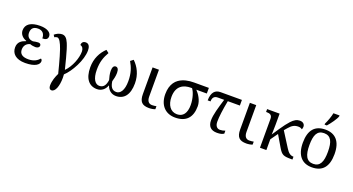

<svg xmlns="http://www.w3.org/2000/svg" viewBox="-59 -1606 4886 2656"><g transform="rotate(20 2384.0 -278.0)"><path d="M166 -403.8C166 -457 190.4 -499 265.1 -499C332 -499 366.2 -458 366.2 -391.1C418.9 -391.1 444.8 -408.7 444.8 -451.2C444.8 -500.5 392.6 -544.9 279.8 -544.9C213.4 -544.9 161.1 -532.2 125.5 -508.8C89.8 -484.9 70.8 -449.2 70.8 -403.8C70.8 -349.6 108.4 -303.7 168 -284.2V-278.8C109.9 -259.3 54.2 -228 54.2 -146C54.2 -102.5 69.8 -63 103 -35.2C136.2 -7.3 187 9.8 256.8 9.8C331.1 9.8 382.3 -2.9 415.5 -21.5C448.2 -40 462.9 -64.9 462.9 -88.9C462.9 -106 453.1 -119.1 443.8 -123C413.1 -86.9 362.8 -53.2 282.2 -53.2C196.3 -53.2 150.9 -84.5 150.9 -150.9C150.9 -213.4 190.4 -249.5 236.8 -259.8C255.9 -251 294.9 -245.1 315.9 -245.1C351.1 -245.1 373 -263.2 373 -286.1C373 -309.1 356.9 -319.8 333 -319.8C313.5 -319.8 280.3 -314.5 256.8 -309.1C193.8 -313 166 -351.1 166 -403.8Z M604 -539.1C564.9 -539.1 522 -516.6 496.1 -493.2L516.1 -462.9C528.3 -470.2 542 -476.1 556.2 -476.1C586.9 -476.1 617.2 -420.4 646.5 -337.4C666.5 -279.8 687 -209 708 -129.4L740.2 -4.9C716.8 43.5 689 111.8 689 184.1C689 217.8 702.6 240.2 730 240.2C755.9 240.2 778.3 217.8 794.4 179.2C810.1 140.6 819.3 86.9 819.3 23.9C819.3 7.8 818.4 -8.8 816.9 -25.9C861.3 -66.4 909.7 -132.8 950.2 -213.4C990.2 -293 1017.1 -377.9 1017.1 -449.2C1017.1 -495.1 1003.9 -545.9 950.2 -545.9C917 -545.9 892.1 -526.9 892.1 -485.8C927.2 -476.6 942.9 -445.8 942.9 -404.8C942.9 -313 891.6 -171.4 808.1 -88.9C778.3 -209.5 754.9 -299.3 734.4 -365.7C724.1 -398.9 713.9 -426.8 704.6 -449.2C676.3 -514.2 647.9 -539.1 604 -539.1Z M1594.2 9.8C1652.3 9.8 1699.7 -11.7 1732.4 -53.7C1765.1 -95.7 1783.2 -159.7 1783.2 -244.1C1783.2 -374 1730 -474.1 1655.3 -545.9L1613.3 -513.2C1658.7 -435.5 1686.5 -358.4 1686.5 -242.2C1686.5 -105 1637.7 -43.9 1579.1 -43.9C1515.6 -43.9 1488.3 -90.3 1477.5 -166C1486.3 -196.3 1500.5 -245.6 1500.5 -295.9C1500.5 -352.1 1481 -374 1454.1 -374C1428.2 -374 1408.2 -352.1 1408.2 -295.9C1408.2 -248 1421.4 -199.7 1431.2 -166C1421.9 -91.3 1393.1 -43.9 1329.1 -43.9C1300.3 -43.9 1273.4 -59.1 1253.9 -91.8C1234.4 -124.5 1222.2 -173.8 1222.2 -242.2C1222.2 -360.8 1250 -433.1 1295.4 -513.2L1253.4 -545.9C1178.7 -474.1 1125.5 -374 1125.5 -244.1C1125.5 -159.7 1143.6 -95.7 1176.8 -53.7C1209.5 -11.7 1256.3 9.8 1314.5 9.8C1382.8 9.8 1432.6 -34.2 1452.1 -92.8H1456.5C1476.1 -34.7 1524.4 9.8 1594.2 9.8Z M2030.3 -142.1V-536.1H1936.5V-145C1936.5 -31.2 1979 9.8 2081.5 9.8C2112.8 9.8 2151.4 2.9 2170.4 -5.9V-49.8C2149.4 -45.9 2130.4 -43 2106.4 -43C2060.1 -43 2030.3 -73.7 2030.3 -142.1Z M2707.5 -245.1C2707.5 -332.5 2647.9 -415.5 2610.4 -453.1H2765.1V-536.1H2545.4C2468.3 -536.1 2390.6 -522 2327.6 -478C2287.1 -449.7 2257.3 -407.7 2240.2 -350.1C2231.9 -321.3 2227.5 -287.6 2227.5 -250C2227.5 -88.4 2319.3 9.8 2464.4 9.8C2626.5 9.8 2707.5 -79.1 2707.5 -245.1ZM2321.3 -242.2C2321.3 -325.7 2348.1 -378.4 2387.2 -410.2C2426.3 -441.9 2478 -453.1 2528.3 -453.1H2548.3C2560.5 -437 2576.7 -406.7 2588.9 -366.7C2601.1 -326.7 2610.4 -277.8 2610.4 -225.1C2610.4 -107.4 2561.5 -42 2474.1 -42C2425.3 -42 2386.7 -63 2361.3 -98.1C2335.4 -133.3 2321.3 -183.6 2321.3 -242.2Z M3074.2 -453.1H3251.5V-536.1H2937.5C2898.9 -536.1 2866.7 -524.4 2844.2 -497.6C2821.8 -470.2 2808.6 -428.7 2808.6 -368.2H2850.6C2850.6 -416 2868.7 -453.1 2927.2 -453.1H3020.5C3000.5 -386.7 2981.9 -325.7 2968.3 -271C2954.6 -215.8 2946.3 -166.5 2946.3 -124C2946.3 -39.6 2989.3 9.8 3079.6 9.8C3130.9 9.8 3157.7 1.5 3182.1 -14.2V-58.1C3159.2 -48.8 3131.3 -43 3106.4 -43C3066.4 -43 3034.2 -71.3 3034.2 -138.2C3034.2 -208.5 3048.3 -318.8 3074.2 -453.1Z M3462.4 -142.1V-536.1H3368.7V-145C3368.7 -31.2 3411.1 9.8 3513.7 9.8C3544.9 9.8 3583.5 2.9 3602.5 -5.9V-49.8C3581.5 -45.9 3562.5 -43 3538.6 -43C3492.2 -43 3462.4 -73.7 3462.4 -142.1Z M3712.4 -425.8V0H3806.6V-158.2L3882.3 -264.2L3980.5 -97.2C4033.7 -7.3 4059.6 0 4176.3 0H4190.4V-42H4187.5C4142.6 -42 4110.4 -69.3 4076.7 -124L3939.5 -340.8L3975.6 -382.8C4021.5 -436.5 4057.6 -456.1 4112.3 -456.1C4141.6 -456.1 4158.7 -446.8 4168.5 -437C4174.3 -446.3 4178.7 -461.9 4178.7 -477.1C4178.7 -513.7 4153.3 -541 4104.5 -541C4060.1 -541 4022.5 -520 3979.5 -473.1C3949.7 -440.9 3914.6 -395 3873 -333.5C3852.1 -302.7 3828.6 -267.6 3802.7 -228C3803.2 -249 3804.2 -268.6 3804.7 -287.6C3806.2 -320.3 3806.6 -356 3806.6 -374V-536.1H3622.6V-494.1H3630.4C3674.8 -494.1 3712.4 -484.4 3712.4 -425.8Z M4712.4 -269C4712.4 -362.8 4690.9 -432.1 4650.9 -478C4610.8 -523.9 4552.7 -545.9 4480.5 -545.9C4325.7 -545.9 4245.6 -456.1 4245.6 -269C4245.6 -175.3 4267.6 -105.5 4307.6 -59.1C4347.7 -12.7 4405.3 9.8 4477.5 9.8C4631.3 9.8 4712.4 -81.1 4712.4 -269ZM4342.3 -269C4342.3 -417 4377.9 -493.2 4478.5 -493.2C4528.8 -493.2 4563 -474.1 4584.5 -437C4606 -399.4 4615.2 -343.3 4615.2 -269C4615.2 -194.8 4606.4 -138.2 4585 -100.1C4563.5 -62 4529.8 -42 4479.5 -42C4378.9 -42 4342.3 -121.6 4342.3 -269ZM4443.4 -606H4476.1C4496.6 -628.4 4523.4 -662.6 4547.4 -697.8C4570.8 -731.9 4589.4 -764.6 4594.2 -784.2V-795.9H4504.4C4495.6 -746.1 4465.8 -664.6 4443.4 -621.1Z"/></g></svg>

Font: The Erased English
Style: Regular
Weight: 400
Designer: Monotype Design team + ligartures altered by 180 Amsterdam
Foundry: Monotype Imaging Inc.
Version: Version 1.030;Glyphs 3.1.2 (3151)